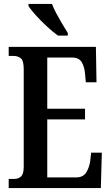

<svg xmlns="http://www.w3.org/2000/svg" viewBox="-20 -951 562 971"><path d="M24 0V-46H50Q74 -46 87 -59Q100 -72 100 -108V-601Q100 -645 85 -656.5Q70 -668 50 -668H24V-714H465L468 -535H414L410 -579Q407 -614 393 -637Q379 -660 345 -660H219V-401H410V-347H219V-54H366Q400 -54 415.5 -78Q431 -102 436 -135L441 -179H495L490 0ZM273 -771Q248 -789 217 -817.5Q186 -846 160 -875Q134 -904 124 -921V-931H243Q251 -909 265.5 -882Q280 -855 295.5 -829Q311 -803 323 -784V-771Z"/></svg>

Font: Noto Serif Myanmar ExtraCondensed SemiBold
Style: Regular
Weight: 600
Width: 2
Designer: Ben Mitchell and the Monotype Design Team
Foundry: Monotype Imaging Inc.
Version: Version 2.106; ttfautohint (v1.8.4.7-5d5b)